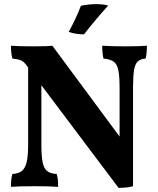

<svg xmlns="http://www.w3.org/2000/svg" viewBox="-20 -900 765 928"><path d="M690 -679Q690 -641 684 -617Q659 -615 646 -603Q633 -591 628 -561.5Q623 -532 623 -474V0Q596 8 553 8L180 -488V-204Q180 -146 186 -116Q192 -86 207.5 -73.5Q223 -61 254 -59Q261 -39 261 3Q218 0 149 0Q71 0 33 3Q33 -39 40 -59Q70 -61 86 -74Q102 -87 109 -117Q116 -147 116 -204V-574L106 -587Q95 -602 82 -608Q69 -614 40 -617Q33 -642 33 -679Q69 -676 140 -676Q210 -676 233 -679L558 -240V-474Q558 -532 552 -561Q546 -590 529.5 -602Q513 -614 480 -617Q474 -645 474 -679Q518 -676 589 -676Q653 -676 690 -679ZM312 -746Q350 -815 371 -872Q409 -880 444 -880Q481 -880 503 -873Q442 -806 386 -734Q345 -734 312 -746Z"/></svg>

Font: Vollkorn SC
Style: Bold
Weight: 700
Designer: Friedrich Althausen
Foundry: Friedrich Althausen
Version: Version 4.015